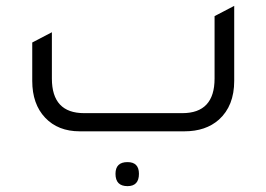

<svg xmlns="http://www.w3.org/2000/svg" viewBox="-20 -448 909 655"><path d="M252 0Q178 0 134 -46.5Q90 -93 90 -172V-303L157 -338V-180Q157 -62 267 -62H602Q712 -62 712 -180V-393L779 -428V-172Q779 -87 727 -40Q682 0 609 0ZM415 187Q374 187 374 145Q374 105 415 105Q454 105 454 145Q454 187 415 187Z"/></svg>

Font: Space Grotesk
Style: Regular
Weight: 400
Designer: Florian Karsten
Foundry: Florian Karsten
Version: Version 2.000